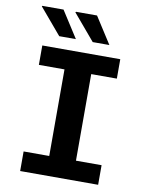

<svg xmlns="http://www.w3.org/2000/svg" viewBox="-96 -964 793 1033"><g transform="rotate(10 300.0 -448.0)"><path d="M87 0V-107H227V-580H87V-686H513V-580H373V-107H513V0ZM351 -751 231 -893 235 -896H349L442 -751ZM168 -751 48 -893 50 -896H166L259 -751Z"/></g></svg>

Font: Chivo Mono Medium SemiBold
Style: Regular
Weight: 600
Monospace: yes
Version: Version 1.008